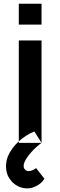

<svg xmlns="http://www.w3.org/2000/svg" viewBox="-20 -785 332 1055"><path d="M83.3 -764.6V-650H208.3V-764.6ZM83.3 -562.5H208.3V0H83.3ZM208.3 0 168.8 -62.5C105.2 -36.5 49 13.5 22.9 75C5.2 121.9 11.5 175 39.6 206.3C70.8 246.9 128.1 262.5 174 239.6C196.9 230.2 213.5 214.6 224 196.9L178.1 138.5C160.4 153.1 130.2 163.5 116.7 145.8C106.3 135.4 110.4 115.6 113.5 108.3C121.9 88.5 136.5 67.7 153.1 50C168.8 31.3 188.5 14.6 208.3 0Z"/></svg>

Font: Manrope3 Bold
Style: Regular
Weight: 700
Designer: Mikhail Sharanda
Foundry: Mikhail Sharanda
Version: Version 3.000;PS 003.000;hotconv 1.0.88;makeotf.lib2.5.64775